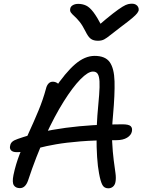

<svg xmlns="http://www.w3.org/2000/svg" viewBox="-20 -1012 772 1041"><path d="M567 9Q545 9 535 -9.5Q525 -28 517 -72Q510 -108 506.5 -161Q503 -214 503.5 -273.5Q504 -333 508 -386Q514 -451 517.5 -497Q521 -543 519.5 -570.5Q518 -598 510 -611Q502 -624 484 -624Q457 -624 415.5 -581.5Q374 -539 325 -461Q276 -383 226 -274.5Q176 -166 132 -33Q125 -13 114 -2.5Q103 8 88 8Q65 8 55 -7.5Q45 -23 53 -63Q65 -121 87.5 -178.5Q110 -236 137 -294.5Q164 -353 188.5 -412Q213 -471 229 -530Q233 -548 242.5 -558.5Q252 -569 266 -569Q280 -569 291.5 -561Q303 -553 310 -536L272 -525Q335 -619 387.5 -664Q440 -709 493 -709Q551 -709 575 -675Q599 -641 601 -571Q603 -501 593 -389Q585 -306 588 -246Q591 -186 596.5 -144Q602 -102 606 -74Q610 -46 606 -25Q603 -9 592.5 0Q582 9 567 9ZM71 -187Q49 -187 40 -197Q31 -207 35 -222Q37 -235 46.5 -243.5Q56 -252 77 -259Q193 -300 336.5 -319Q480 -338 643 -338Q678 -338 688.5 -328Q699 -318 695 -299Q691 -279 669 -265.5Q647 -252 611 -252Q496 -252 416.5 -245.5Q337 -239 283 -229.5Q229 -220 191.5 -210Q154 -200 126.5 -193.5Q99 -187 71 -187ZM696 -992Q708 -992 716.5 -987Q725 -982 729 -974Q733 -966 732 -956Q730 -949 723.5 -940Q717 -931 697 -914Q677 -897 634 -865Q598 -838 578.5 -822Q559 -806 545 -798.5Q531 -791 511 -791Q487 -791 472.5 -801.5Q458 -812 444 -841Q427 -875 411.5 -894Q396 -913 383.5 -924Q371 -935 364.5 -944Q358 -953 361 -966Q363 -977 375 -984Q387 -991 404 -991Q427 -991 446.5 -982Q466 -973 486.5 -946Q507 -919 534 -867H506Q559 -913 592 -938.5Q625 -964 644 -975.5Q663 -987 674.5 -989.5Q686 -992 696 -992Z"/></svg>

Font: Shantell Sans
Style: Italic
Weight: 400
Italic angle: -11°
Designer: Stephen Nixon, Anya Danilova, Shantell Martin
Foundry: Arrow Type
Version: Version 1.011;[c5ecc13dd]